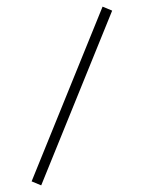

<svg xmlns="http://www.w3.org/2000/svg" viewBox="-55 -789 656 876"><g transform="rotate(-5 273.0 -351.0)"><path d="M98 43 56 21 448 -745 490 -723Z"/></g></svg>

Font: Zen Kaku Gothic New
Style: Regular
Weight: 400
Designer: Yoshimichi Ohira
Foundry: Positype
Version: Version 1.001